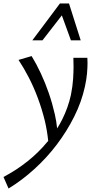

<svg xmlns="http://www.w3.org/2000/svg" viewBox="-76 -772 563 1099"><path d="M-56 241Q18 202 82 151Q146 100 195 40Q198 38 200 35Q194 -23 181 -79Q164 -148 140.5 -211Q117 -274 88.5 -329Q60 -384 30 -429L105 -451Q132 -407 157.5 -352.5Q183 -298 203.5 -238.5Q224 -179 238 -117Q247 -77 251 -37Q267 -62 280 -88Q314 -156 330 -229Q340 -280 342.5 -320.5Q345 -361 345 -390Q345 -415 344 -441H424Q425 -426 425 -411Q425 -385 422 -351Q419 -317 410 -276Q391 -189 349 -105Q307 -21 249.5 55Q192 131 121 195.5Q50 260 -27 307ZM109 -541 267 -752H319L386 -541H330L278 -684L167 -541Z"/></svg>

Font: Isabella Sans
Style: Italic
Weight: 400
Italic angle: -12°
Designer: Christian Thalmann (Catharsis Fonts), Cristiano Sobral
Foundry: The Isabella Sans Project Authors
Version: Version 2.026; ttfautohint (v1.8.4.7-5d5b-dirty)